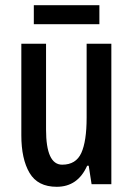

<svg xmlns="http://www.w3.org/2000/svg" viewBox="-20 -774 511 738"><path d="M408 -606V-66H332L321 -137H315Q279 -56 198 -56Q125 -56 93.5 -109.5Q62 -163 62 -254V-606H157V-276Q157 -141 219 -141Q272 -141 292.5 -186Q313 -231 313 -322V-606ZM362 -754V-681H110V-754Z"/></svg>

Font: Noto Sans Malayalam UI ExtraCondensed Medium
Style: Regular
Weight: 500
Width: 2
Designer: Jelle Bosma - Monotype Design Team
Foundry: Monotype Imaging Inc.
Version: Version 2.104; ttfautohint (v1.8.4.7-5d5b)